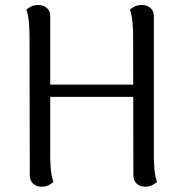

<svg xmlns="http://www.w3.org/2000/svg" viewBox="-20 -722 720 754"><path d="M177.2 -114.2Q177.2 -85.2 179.7 -57.1Q182.1 -29.1 189.7 -7.4Q183.9 -2.1 172.1 4.6Q160.2 11.2 143.1 11.2Q123.1 11.2 110 -0.8Q97 -12.8 97 -33.4L95.9 -577.4Q95.9 -606.9 93.5 -634.5Q91.1 -662.1 83.5 -684.2Q89.2 -689.5 101.1 -696Q112.9 -702.4 130.1 -702.4Q150.1 -702.4 163.7 -690.9Q177.2 -679.4 177.2 -658.2ZM584.1 -114.2Q584.1 -85.2 586.5 -57.1Q588.9 -29.1 596.5 -7.4Q590.8 -2.1 578.9 4.6Q567.1 11.2 549.9 11.2Q529.9 11.2 516.9 -0.8Q503.8 -12.8 503.8 -33.4L502.8 -577.4Q502.8 -606.9 500.3 -634.5Q497.9 -662.1 490.3 -684.2Q496.1 -689.5 507.9 -696Q519.8 -702.4 536.9 -702.4Q556.9 -702.4 570.5 -690.9Q584.1 -679.4 584.1 -658.2ZM148 -389.7H531.3V-341.5H148Z"/></svg>

Font: Arima Thin
Style: Regular
Weight: 100
Designer: Joana Correia and Natanael Gama
Foundry: NDISCOVER
Version: Version 1.101;gftools[0.9.23]